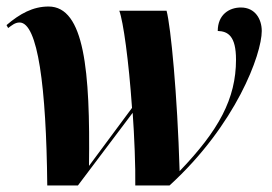

<svg xmlns="http://www.w3.org/2000/svg" viewBox="-28 -569 834 589"><path d="M117 0H211L379 -223C384 -155 388 -55 387 0H492C696 -186 775 -403 775 -474C775 -510 755 -546 711 -546C675 -546 640 -524 640 -474C671 -473 696 -459 696 -386C696 -266 643 -169 523 -44C516 -280 496 -487 483 -536H338C350 -504 367 -383 377 -238L245 -60C249 -351 231 -549 121 -549C73 -549 33 -527 -8 -492L-3 -483C8 -491 18 -500 32 -500C88 -500 114 -303 117 0Z"/></svg>

Font: Noto Serif Display SemiCondensed ExtraBold
Style: Italic
Weight: 800
Width: 4
Italic angle: -12°
Designer: Monotype Design Team
Foundry: Monotype Imaging Inc.
Version: Version 2.009